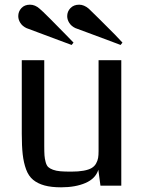

<svg xmlns="http://www.w3.org/2000/svg" viewBox="-20 -793 611 820"><path d="M58 0ZM498 0H409L400 -68Q388 -30 345 -11.5Q302 7 241 7Q199 7 170 -1Q141 -9 121.5 -25Q102 -41 91.5 -69.5Q81 -98 77 -133.5Q73 -169 73 -222V-536H169V-225Q169 -214 169 -195.5Q169 -177 169 -170Q169 -144 170 -129.5Q171 -115 175 -100.5Q179 -86 186 -79.5Q193 -73 206.5 -68Q220 -63 238 -61.5Q256 -60 284 -60Q315 -60 337 -64Q359 -68 371.5 -75.5Q384 -83 390.5 -95Q397 -107 399 -118.5Q401 -130 401 -148Q401 -154 401 -167Q401 -180 401 -187V-536H498ZM359 -756Q367 -749 403 -713Q439 -677 472 -644L503 -611L495 -601L450 -618Q404 -635 356 -653Q308 -671 302 -673Q285 -681 276 -695Q267 -709 267 -724Q267 -744 281 -758.5Q295 -773 318 -773Q339 -773 359 -756ZM149 -756Q158 -749 194 -713Q230 -677 262 -644L294 -611L286 -601L240 -618Q195 -635 146.5 -653Q98 -671 93 -673Q76 -681 67 -695Q58 -709 58 -724Q58 -744 71.5 -758.5Q85 -773 108 -773Q130 -773 149 -756Z"/></svg>

Font: Myanmar Chatu
Style: Regular
Weight: 400
Designer: Danh Hong
Foundry: Google Inc.
Version: Version 2.00 November 20, 2015